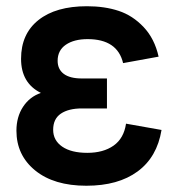

<svg xmlns="http://www.w3.org/2000/svg" viewBox="-20 -575 560 610"><path d="M254.4 15.1Q151.4 15.1 91.8 -33.4Q32.2 -82 32.2 -159.7Q32.2 -203.6 53.2 -235.6Q74.2 -267.6 109.9 -279.8Q46.9 -311 46.9 -388.2Q46.9 -467.3 102.1 -511.2Q157.2 -555.2 256.3 -555.2Q312.5 -555.2 356.9 -540.5Q401.4 -525.9 436.3 -489Q471.2 -452.1 483.9 -395L371.1 -374.5Q353 -450.7 258.3 -450.7Q215.3 -450.7 189.2 -432.9Q163.1 -415 163.1 -381.8Q163.1 -355 182.6 -340.3Q202.1 -325.7 240.2 -325.7H319.8V-230.5H240.2Q197.8 -230.5 173.3 -213.9Q148.9 -197.3 148.9 -162.6Q148.9 -128.9 177.7 -109.1Q206.5 -89.4 257.3 -89.4Q308.1 -89.4 340.8 -112.3Q373.5 -135.3 380.4 -182.1L493.2 -162.1Q479 -75.7 417.2 -30.3Q355.5 15.1 254.4 15.1Z"/></svg>

Font: Vela Sans Bd
Style: Bold
Weight: 700
Designer: Principal design: Mikhail Sharanda - project Manrope.
Design modification: Ravid Balaliev
Foundry: Mikhail Sharanda
Version: Version 1.001